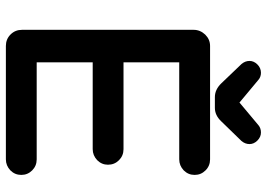

<svg xmlns="http://www.w3.org/2000/svg" viewBox="-149 -760 921 663"><g transform="rotate(90 311.5 -428.5)"><path d="M201.2 -801.8Q190.4 -814.5 190.4 -829.6Q190.4 -844.7 202.6 -856.9Q214.8 -869.1 231.4 -869.1Q246.1 -869.1 256.8 -859.4L333 -795.9Q333 -794.9 334 -794.9L411.1 -859.4Q421.9 -869.1 437.5 -869.1Q453.1 -869.1 465.3 -856.9Q477.5 -844.7 477.5 -829.6Q477.5 -814.5 466.8 -801.8L398.4 -731.4Q377.9 -710 352.5 -710H315.4Q289.1 -710 267.6 -732.4ZM83 -43.9V-636.7Q83 -659.2 99.6 -676.8Q116.2 -693.4 138.7 -693.4H530.3Q552.7 -693.4 568.4 -677.7Q584 -662.1 584 -640.1Q584 -618.2 568.4 -602.5Q551.8 -586.9 530.3 -586.9H196.3Q195.3 -586.9 195.3 -586.9Q195.3 -586.9 195.3 -585.9V-394.5H495.1Q517.6 -394.5 533.2 -378.9Q548.8 -363.3 548.8 -340.8Q548.8 -319.3 533.2 -303.7Q516.6 -288.1 495.1 -288.1H195.3V-95.7V-94.7Q196.3 -94.7 196.3 -94.7H530.3Q552.7 -94.7 568.4 -79.1Q584 -63.5 584 -41.5Q584 -19.5 568.4 -3.9Q551.8 11.7 530.3 11.7H138.7Q115.2 11.7 99.1 -4.4Q83 -20.5 83 -43.9ZM195.3 -93.8ZM194.3 -586.9Z"/></g></svg>

Font: FakePearl
Style: SemiBold
Weight: 400
Version: Version 1.2